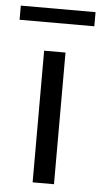

<svg xmlns="http://www.w3.org/2000/svg" viewBox="-54 -719 396 752"><g transform="rotate(5 144.0 -343.0)"><path d="M103.5 -517.6H187.5V0H103.5ZM-2.9 -685.5H291V-629.9H-2.9Z"/></g></svg>

Font: Reddit Sans Fudge
Style: Regular
Weight: 400
Designer: Stephen Hutchings
Foundry: Reddit
Version: Version 1.011